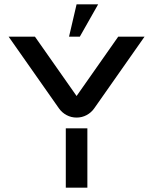

<svg xmlns="http://www.w3.org/2000/svg" viewBox="-20 -870 710 890"><path d="M417 -368Q403 -348 381.5 -336.5Q360 -325 335 -325Q310 -325 288.5 -336.5Q267 -348 253 -368L20 -700H142L335 -425L528 -700H650L417 -368ZM285 -275H385V0H285ZM335 -850H435L350 -700H300Z"/></svg>

Font: SB Skate blade
Style: Regular
Weight: 400
Designer: Valerio Brotto (Silverblur_type)
Version: Version 1.003